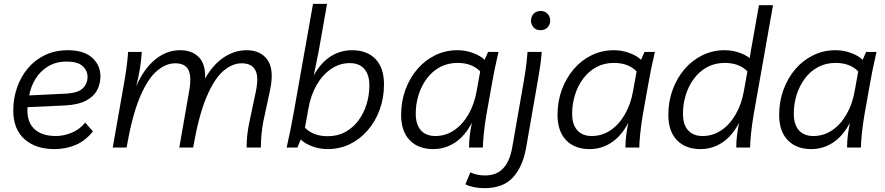

<svg xmlns="http://www.w3.org/2000/svg" viewBox="-20 -767 4601 998"><path d="M262 8Q166 8 107.5 -43.5Q49 -95 49 -193Q49 -255 68.5 -311.5Q88 -368 125 -412Q162 -456 214.5 -481Q267 -506 333 -506Q416 -506 459 -467Q502 -428 502 -371Q502 -331 484.5 -298Q467 -265 427.5 -244Q388 -223 321 -219L123 -210Q118 -136 157 -98Q196 -60 270 -60Q311 -60 352.5 -77Q394 -94 423 -130L463 -84Q424 -35 373 -13.5Q322 8 262 8ZM326 -447Q271 -447 230 -422Q189 -397 164.5 -357Q140 -317 132 -271L317 -280Q385 -283 410 -307.5Q435 -332 435 -367Q435 -401 409 -424Q383 -447 326 -447Z M566 0 623 -324Q631 -368 637 -411Q643 -454 646 -497H717Q715 -460 708 -414.5Q701 -369 688 -319Q728 -410 787 -458Q846 -506 916 -506Q978 -506 1013.5 -470Q1049 -434 1046 -359Q1087 -431 1143 -468.5Q1199 -506 1262 -506Q1335 -506 1370.5 -455.5Q1406 -405 1384 -300L1348 -132Q1342 -99 1339 -66Q1336 -33 1336 0H1262Q1262 -64 1275 -126L1310 -292Q1326 -369 1306.5 -403.5Q1287 -438 1237 -438Q1186 -438 1139 -396.5Q1092 -355 1052 -259Q1012 -163 984 0H912L963 -292Q977 -369 959.5 -403.5Q942 -438 891 -438Q841 -438 793.5 -396.5Q746 -355 706 -259Q666 -163 638 0Z M1683 8Q1641 8 1602.5 -6.5Q1564 -21 1543 -42L1526 0H1470Q1482 -54 1490 -93.5Q1498 -133 1505 -172L1607 -747H1680L1636 -498L1611 -375Q1648 -442 1699 -474Q1750 -506 1810 -506Q1888 -506 1932 -460Q1976 -414 1976 -329Q1976 -259 1954 -198Q1932 -137 1892 -90.5Q1852 -44 1799 -18Q1746 8 1683 8ZM1683 -59Q1735 -59 1775 -81Q1815 -103 1843 -140.5Q1871 -178 1885.5 -225.5Q1900 -273 1900 -323Q1900 -379 1873.5 -409Q1847 -439 1798 -439Q1746 -439 1701.5 -409Q1657 -379 1626 -325.5Q1595 -272 1583 -202L1565 -103Q1609 -59 1683 -59Z M2232 8Q2154 8 2109.5 -38.5Q2065 -85 2065 -170Q2065 -240 2087.5 -301Q2110 -362 2149.5 -408Q2189 -454 2242.5 -480Q2296 -506 2358 -506Q2400 -506 2439 -491.5Q2478 -477 2499 -456L2517 -497H2571Q2559 -445 2550.5 -403.5Q2542 -362 2536 -326L2508 -169Q2500 -122 2495 -74Q2490 -26 2490 0H2418Q2418 -32 2422 -64Q2426 -96 2433 -129Q2396 -59 2344.5 -25.5Q2293 8 2232 8ZM2243 -60Q2296 -60 2340 -89.5Q2384 -119 2415 -172.5Q2446 -226 2458 -296L2476 -396Q2433 -440 2358 -440Q2307 -440 2266.5 -418Q2226 -396 2198 -358Q2170 -320 2155.5 -273Q2141 -226 2141 -176Q2141 -120 2167.5 -90Q2194 -60 2243 -60Z M2699 -324Q2707 -368 2713 -411Q2719 -454 2722 -497H2796Q2793 -454 2785 -405Q2777 -356 2771 -322L2714 5Q2696 102 2645 156.5Q2594 211 2498 211Q2468 211 2442 205.5Q2416 200 2399 191L2425 129Q2459 145 2501 145Q2562 145 2596 107.5Q2630 70 2642 2ZM2790 -610Q2766 -610 2753 -625Q2740 -640 2740 -660Q2740 -680 2753.5 -695Q2767 -710 2790 -710Q2813 -710 2826.5 -695Q2840 -680 2840 -660Q2840 -640 2826.5 -625Q2813 -610 2790 -610Z M3045 8Q2967 8 2922.5 -38.5Q2878 -85 2878 -170Q2878 -240 2900.5 -301Q2923 -362 2962.5 -408Q3002 -454 3055.5 -480Q3109 -506 3171 -506Q3213 -506 3252 -491.5Q3291 -477 3312 -456L3330 -497H3384Q3372 -445 3363.5 -403.5Q3355 -362 3349 -326L3321 -169Q3313 -122 3308 -74Q3303 -26 3303 0H3231Q3231 -32 3235 -64Q3239 -96 3246 -129Q3209 -59 3157.5 -25.5Q3106 8 3045 8ZM3056 -60Q3109 -60 3153 -89.5Q3197 -119 3228 -172.5Q3259 -226 3271 -296L3289 -396Q3246 -440 3171 -440Q3120 -440 3079.5 -418Q3039 -396 3011 -358Q2983 -320 2968.5 -273Q2954 -226 2954 -176Q2954 -120 2980.5 -90Q3007 -60 3056 -60Z M3621 8Q3543 8 3498.5 -38.5Q3454 -85 3454 -170Q3454 -240 3476.5 -301Q3499 -362 3538.5 -408Q3578 -454 3631.5 -480Q3685 -506 3747 -506Q3784 -506 3819 -494.5Q3854 -483 3877 -465L3882 -497L3925 -740H3998L3897 -169Q3889 -122 3884 -74Q3879 -26 3879 0H3807Q3807 -32 3811 -64Q3815 -96 3822 -129Q3785 -59 3733.5 -25.5Q3682 8 3621 8ZM3632 -60Q3685 -60 3729 -89.5Q3773 -119 3804 -172.5Q3835 -226 3847 -296L3865 -396Q3822 -440 3747 -440Q3696 -440 3655.5 -418Q3615 -396 3587 -358Q3559 -320 3544.5 -273Q3530 -226 3530 -176Q3530 -120 3556.5 -90Q3583 -60 3632 -60Z M4197 8Q4119 8 4074.5 -38.5Q4030 -85 4030 -170Q4030 -240 4052.5 -301Q4075 -362 4114.5 -408Q4154 -454 4207.5 -480Q4261 -506 4323 -506Q4365 -506 4404 -491.5Q4443 -477 4464 -456L4482 -497H4536Q4524 -445 4515.5 -403.5Q4507 -362 4501 -326L4473 -169Q4465 -122 4460 -74Q4455 -26 4455 0H4383Q4383 -32 4387 -64Q4391 -96 4398 -129Q4361 -59 4309.5 -25.5Q4258 8 4197 8ZM4208 -60Q4261 -60 4305 -89.5Q4349 -119 4380 -172.5Q4411 -226 4423 -296L4441 -396Q4398 -440 4323 -440Q4272 -440 4231.5 -418Q4191 -396 4163 -358Q4135 -320 4120.5 -273Q4106 -226 4106 -176Q4106 -120 4132.5 -90Q4159 -60 4208 -60Z"/></svg>

Font: Livvic
Style: Italic
Weight: 400
Italic angle: -10°
Designer: Jacques Le Bailly, Baron von Fonthausen
Version: Version 1.001; ttfautohint (v1.8.2)